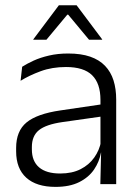

<svg xmlns="http://www.w3.org/2000/svg" viewBox="-20 -702 526 732"><path d="M362.5 0 365.5 -121.5 363 -131V-288.5V-321Q363 -384 331.2 -415.2Q299.5 -446.5 231.5 -446.5Q178.5 -446.5 135 -430.5Q91.5 -414.5 58.5 -394L64.5 -447.5Q82.5 -459 108 -470.8Q133.5 -482.5 166.8 -490.2Q200 -498 240 -498Q289 -498 323.8 -486Q358.5 -474 380.5 -451Q402.5 -428 412.8 -395.5Q423 -363 423 -322.5V0ZM191.5 10.5Q119 10.5 80.2 -24.5Q41.5 -59.5 41.5 -125V-138Q41.5 -202.5 81.2 -235.2Q121 -268 210 -281L373 -305L376 -259L217.5 -236.5Q155.5 -227.5 128.5 -205.8Q101.5 -184 101.5 -141.5V-132.5Q101.5 -87.5 129 -64Q156.5 -40.5 209.5 -40.5Q255 -40.5 287.2 -57Q319.5 -73.5 339.2 -101.2Q359 -129 365.5 -163.5L377.5 -120.5H365Q359 -86 338.8 -56Q318.5 -26 282.2 -7.8Q246 10.5 191.5 10.5ZM204.5 -682H272L369.5 -552V-550.5H319.5L240 -646H236.5L157 -550.5H107V-552Z"/></svg>

Font: Anek Telugu Light
Style: Regular
Weight: 300
Version: Version 1.003